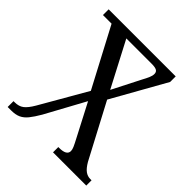

<svg xmlns="http://www.w3.org/2000/svg" viewBox="-195 -845 976 976"><g transform="rotate(45 293.0 -357.0)"><path d="M15 0V-42H23Q53 -42 72 -56.5Q91 -71 112 -107L256 -357L89 -673H27V-714H509V-674L346 -384L501 -91Q518 -62 534.5 -50Q551 -38 570 -38H580V0H341V-38H347Q401 -38 401 -69Q401 -79 395 -93Q389 -107 371 -141L283 -310L167 -97Q146 -61 129 -40Q112 -19 91.5 -9.5Q71 0 39 0ZM322 -430 400 -583Q410 -601 417 -617Q424 -633 424 -646Q424 -661 413 -667Q402 -673 378 -673H195Z"/></g></svg>

Font: Noto Serif Georgian Condensed
Style: Regular
Weight: 400
Width: 3
Designer: Monotype Design Team, Akaki Razmadze
Foundry: Google LLC
Version: Version 2.003; ttfautohint (v1.8.4.7-5d5b)